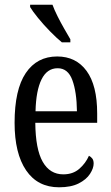

<svg xmlns="http://www.w3.org/2000/svg" viewBox="-20 -786 471 816"><path d="M231 10Q140 10 91 -62Q42 -134 42 -264Q42 -405 89.5 -475.5Q137 -546 223 -546Q303 -546 348 -484.5Q393 -423 393 -304V-264H130Q131 -152 161.5 -98.5Q192 -45 249 -45Q290 -45 317 -68.5Q344 -92 358 -124Q366 -120 372 -112.5Q378 -105 378 -91Q378 -71 362.5 -47Q347 -23 314.5 -6.5Q282 10 231 10ZM307 -313Q306 -395 287.5 -445.5Q269 -496 225 -496Q180 -496 156.5 -448.5Q133 -401 131 -313ZM243 -606Q221 -624 193 -652.5Q165 -681 141.5 -710Q118 -739 108 -756V-766H203Q211 -744 224.5 -717Q238 -690 253 -664Q268 -638 279 -619V-606Z"/></svg>

Font: Noto Serif Bengali ExtraCondensed
Style: Regular
Weight: 400
Width: 2
Designer: Juan Bruce, Universal Thirst, Indian Type Foundry and the Monotype Design Team.
Foundry: Monotype Imaging Inc.
Version: Version 2.003; ttfautohint (v1.8.4.7-5d5b)